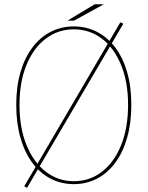

<svg xmlns="http://www.w3.org/2000/svg" viewBox="-20 -870 704 916"><path d="M568.5 -757 109 26 95.5 19 554 -763.5ZM332 8.5Q272 8.5 221.8 -17.5Q171.5 -43.5 134.8 -92.8Q98 -142 77.8 -212Q57.5 -282 57.5 -369.5Q57.5 -457.5 78 -526.8Q98.5 -596 135.5 -644.5Q172.5 -693 222.5 -718.5Q272.5 -744 332 -744Q391.5 -744 441.8 -718.5Q492 -693 529 -644.5Q566 -596 586.2 -526.8Q606.5 -457.5 606.5 -369.5Q606.5 -282 586.2 -212Q566 -142 529.2 -92.8Q492.5 -43.5 442.2 -17.5Q392 8.5 332 8.5ZM332 -5.5Q408 -5.5 466.5 -50.8Q525 -96 558 -178Q591 -260 591 -369.5Q591 -479.5 557.5 -560.5Q524 -641.5 465.8 -685.8Q407.5 -730 332 -730Q257 -730 198.5 -685.8Q140 -641.5 106.5 -560.5Q73 -479.5 73 -369.5Q73 -259.5 106.5 -177.8Q140 -96 198.5 -50.8Q257 -5.5 332 -5.5ZM302 -771.5 431.5 -849.5H475L333 -771.5Z"/></svg>

Font: Epilogue Thin
Style: Regular
Weight: 250
Designer: Tyler Finck
Foundry: Etcetera Type Co
Version: Version 2.111